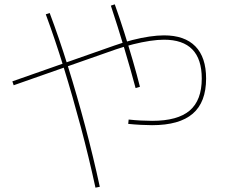

<svg xmlns="http://www.w3.org/2000/svg" viewBox="-20 -813 1040 885"><path d="M681 -236Q659 -236 629.5 -237.5Q600 -239 571 -242L573 -262Q600 -259 629 -257.5Q658 -256 681 -256Q799 -256 854.5 -303.5Q910 -351 910 -451Q910 -630 736 -630Q707 -630 670.5 -624.5Q634 -619 594 -609Q554 -599 513 -585L43 -420L37 -438L507 -603Q549 -618 590 -628.5Q631 -639 668.5 -644.5Q706 -650 736 -650Q831 -650 880.5 -599.5Q930 -549 930 -451Q930 -342 868.5 -289Q807 -236 681 -236ZM420 52Q390 -87 352.5 -227.5Q315 -368 274 -501Q233 -634 191 -747L209 -753Q252 -639 293.5 -506Q335 -373 372.5 -232Q410 -91 440 48ZM605 -407Q583 -490 553 -590Q523 -690 491 -787L509 -793Q532 -729 553 -662.5Q574 -596 592.5 -532.5Q611 -469 625 -413Z"/></svg>

Font: M PLUS 2 Thin Thin
Style: Regular
Weight: 250
Version: Version 1.001